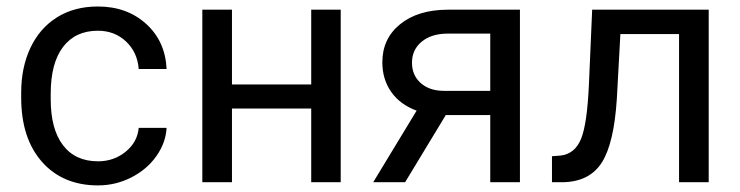

<svg xmlns="http://www.w3.org/2000/svg" viewBox="-20 -558 2267 588"><path d="M280.3 -64Q328.6 -64 364.7 -93.3Q400.9 -122.6 404.8 -166.5H490.2Q487.8 -121.1 459 -80.1Q430.2 -39.1 382.1 -14.6Q334 9.8 280.3 9.8Q172.4 9.8 108.6 -62.3Q44.9 -134.3 44.9 -259.3V-274.4Q44.9 -351.6 73.2 -411.6Q101.6 -471.7 154.5 -504.9Q207.5 -538.1 279.8 -538.1Q368.7 -538.1 427.5 -484.9Q486.3 -431.6 490.2 -346.7H404.8Q400.9 -397.9 366 -430.9Q331.1 -463.9 279.8 -463.9Q210.9 -463.9 173.1 -414.3Q135.3 -364.7 135.3 -271V-253.9Q135.3 -162.6 172.9 -113.3Q210.4 -64 280.3 -64Z M1023.4 0H933.1V-225.6H690.4V0H599.6V-528.3H690.4V-299.3H933.1V-528.3H1023.4Z M1572.3 -528.3V0H1481.4V-205.6H1345.2L1220.7 0H1123L1255.9 -219.2Q1205.1 -237.8 1178 -276.6Q1150.9 -315.4 1150.9 -367.2Q1150.9 -439.5 1205.1 -483.6Q1259.3 -527.8 1350.1 -528.3ZM1241.7 -366.2Q1241.7 -327.6 1268.1 -304Q1294.4 -280.3 1337.9 -279.8H1481.4V-455.1H1351.6Q1301.3 -455.1 1271.5 -430.4Q1241.7 -405.8 1241.7 -366.2Z M2150.4 -528.3V0H2059.6V-453.6H1879.9L1869.1 -255.9Q1860.4 -119.6 1823.5 -61Q1786.6 -2.4 1706.5 0H1670.4V-79.6L1696.3 -81.5Q1740.2 -86.4 1759.3 -132.3Q1778.3 -178.2 1783.7 -302.2L1793.5 -528.3Z"/></svg>

Font: Roboto-o
Style: o-Regular
Weight: 400
Designer: Google
Version: Version 2.134; 2016; ttfautohint (v1.6)